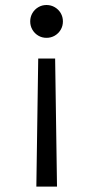

<svg xmlns="http://www.w3.org/2000/svg" viewBox="-20 -624 363 748"><path d="M202.1 103 194.8 -396H128.9L121.6 103ZM97.7 -540.5Q97.7 -522.9 106.2 -508.3Q114.7 -493.7 129.2 -485.1Q143.6 -476.6 161.1 -476.6Q178.7 -476.6 193.4 -485.1Q208 -493.7 216.6 -508.3Q225.1 -522.9 225.1 -540.5Q225.1 -558.1 216.6 -572.8Q208 -587.4 193.4 -595.9Q178.7 -604.5 161.1 -604.5Q143.6 -604.5 129.2 -595.9Q114.7 -587.4 106.2 -572.8Q97.7 -558.1 97.7 -540.5Z"/></svg>

Font: Wand UI Pro
Style: Regular
Weight: 400
Designer: Andreas Faust
Version: Version 1.003;FEAKit 1.0